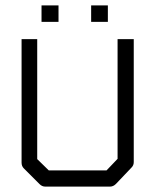

<svg xmlns="http://www.w3.org/2000/svg" viewBox="-20 -742 532 712"><path d="M134 -722H197V-661H134ZM318 -722H380V-661H318ZM60 -597H118V-152L161 -110H375L416 -153V-597H476V-141Q476 -129 468 -121L410 -60Q400 -50 388 -50H148Q136 -50 127 -59L68 -118Q60 -126 60 -139Z"/></svg>

Font: IBM 3270 Semi-Condensed
Style: Condensed
Weight: 400
Monospace: yes
Version: Version 2.3.1